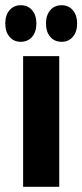

<svg xmlns="http://www.w3.org/2000/svg" viewBox="-31 -715 315 735"><path d="M57.5 0V-500H195.8V0ZM205 -555Q177.5 -555 161.3 -574.2Q145 -593.3 145 -625Q145 -656.7 161.3 -675.8Q177.5 -695 205 -695Q231.7 -695 247.9 -675.8Q264.2 -656.7 264.2 -625Q264.2 -593.3 247.9 -574.2Q231.7 -555 205 -555ZM48.3 -555Q21.7 -555 5.4 -574.2Q-10.8 -593.3 -10.8 -625Q-10.8 -656.7 5.4 -675.8Q21.7 -695 48.3 -695Q75.8 -695 92.1 -675.8Q108.3 -656.7 108.3 -625Q108.3 -593.3 92.1 -574.2Q75.8 -555 48.3 -555Z"/></svg>

Font: Funnel Display
Style: Bold
Weight: 700
Designer: NORD ID, Kristian Moeller
Foundry: Dicotype
Version: Version 1.000